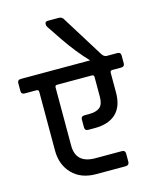

<svg xmlns="http://www.w3.org/2000/svg" viewBox="-150 -969 821 1023"><g transform="rotate(-15 261.0 -457.0)"><path d="M469 -623H527Q546 -623 546 -604V-561Q546 -543 527 -543H478Q466 -543 466 -531V-422Q466 -345 425 -306.5Q384 -268 309 -268H272Q253 -268 253 -287V-329Q253 -348 272 -348H297Q337 -348 357 -364Q377 -380 377 -422V-531Q377 -543 365 -543H173Q162 -543 162 -531V-210Q162 -112 270 -112H415Q434 -112 434 -93V-49Q434 -30 415 -29H252Q168 -29 120 -79Q72 -129 72 -207V-531Q72 -543 60 -543H-5Q-24 -543 -24 -561V-604Q-24 -623 -5 -623H377Q315 -688 258 -772L202 -855Q198 -862 198 -870Q198 -885 213 -885H274Q292 -885 300 -870L443 -640Q454 -623 469 -623Z"/></g></svg>

Font: Rajdhani SemiBold
Style: Regular
Weight: 600
Designer: Satya Rajpurohit, Jyotish Sonowal
Foundry: Indian Type Foundry
Version: Version 1.201 February 1, 2022